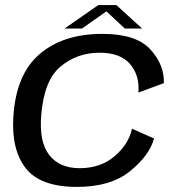

<svg xmlns="http://www.w3.org/2000/svg" viewBox="-20 -729 704 754"><path d="M282.5 5Q415 5 491 -57Q567 -119 585 -185L498.5 -223.5Q485 -162.5 430 -115.5Q375 -68.5 293 -68.5Q213.5 -68.5 173.2 -120.5Q133 -172.5 142 -277Q152.5 -412.5 217.2 -467.2Q282 -522 371.5 -522Q453 -522 491 -477.2Q529 -432.5 523.5 -365.5L623.5 -402.5Q626 -474.5 570.2 -535.2Q514.5 -596 382 -596Q228.5 -596 135.8 -516.8Q43 -437.5 32.5 -271.5Q24 -141.5 81.2 -68.2Q138.5 5 282.5 5ZM233.5 -617H302L398 -684.5L470 -617H538L437 -709H366Z"/></svg>

Font: Anybody SemiExpanded
Style: Italic
Weight: 400
Width: 6
Italic angle: -10°
Version: Version 1.113;gftools[0.9.25]